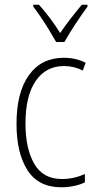

<svg xmlns="http://www.w3.org/2000/svg" viewBox="-20 -784 406 814"><path d="M240 10Q143 10 96.5 -62.5Q50 -135 50 -259Q50 -393 103 -466Q156 -539 250 -539Q302 -539 343 -518L331 -485Q294 -504 251 -504Q175 -504 131.5 -441Q88 -378 88 -260Q88 -155 125 -90Q162 -25 243 -25Q292 -25 340 -46V-11Q320 -1 293.5 4.5Q267 10 240 10ZM218 -606Q205 -629 188 -657Q171 -685 153 -711.5Q135 -738 121 -756V-764H145Q167 -740 191.5 -707.5Q216 -675 235 -644Q257 -676 279 -704.5Q301 -733 327 -764H351V-756Q328 -725 300 -682.5Q272 -640 253 -606Z"/></svg>

Font: Noto Sans Kannada Condensed ExtraLight
Style: Regular
Weight: 200
Width: 3
Designer: Jelle Bosma - Monotype Design Team
Foundry: Monotype Imaging Inc.
Version: Version 2.005; ttfautohint (v1.8.4.7-5d5b)